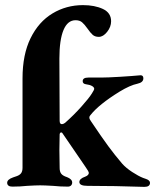

<svg xmlns="http://www.w3.org/2000/svg" viewBox="-20 -726 606 750"><path d="M322 0Q290 0 290 -15Q290 -28 313 -36Q326 -41 327 -50Q327 -56 314 -74L223 -207L219 -209Q217 -209 215 -206.5Q213 -204 213 -201L212 -140L213 -70Q213 -55 219.5 -47Q226 -39 242 -34Q262 -26 262 -13Q262 -6 257.5 -1.5Q253 3 245 3Q216 3 187 0Q153 -2 137 -2Q120 -2 86 0Q59 3 28 3Q18 3 13 -1Q8 -5 8 -12Q8 -25 31 -33Q34 -34 45.5 -38Q57 -42 62.5 -49.5Q68 -57 68 -71V-420Q68 -513 99.5 -577Q131 -641 185 -673.5Q239 -706 304 -706Q350 -706 382 -691Q414 -676 414 -643Q414 -621 398.5 -601.5Q383 -582 366 -582Q351 -582 342 -590Q333 -598 322 -614Q310 -631 300.5 -639Q291 -647 275 -647Q244 -647 228 -608.5Q212 -570 212 -497L213 -254Q213 -241 222 -241Q227 -241 234 -246Q267 -275 297.5 -309Q328 -343 339 -361Q348 -375 348 -379Q348 -385 339.5 -390Q331 -395 315 -397Q303 -399 303 -409Q303 -423 325 -423H374Q399 -423 448.5 -426Q498 -429 529 -432Q540 -432 540 -420Q540 -404 517 -399Q488 -393 447 -368Q366 -318 333 -276Q329 -272 329 -267Q329 -261 335 -253Q378 -189 403 -155Q428 -121 457 -87Q472 -70 496.5 -54Q521 -38 539 -31Q541 -30 549 -27.5Q557 -25 561.5 -21Q566 -17 566 -12Q566 4 544 4Q428 0 322 0Z"/></svg>

Font: EB Garamond ExtraBold
Style: Regular
Weight: 800
Designer: Georg Duffner and Octavio Pardo
Foundry: Georg Duffner
Version: Version 1.000